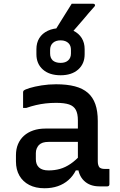

<svg xmlns="http://www.w3.org/2000/svg" viewBox="-20 -993 640 1023"><path d="M303 -843Q343 -843 371.5 -829Q400 -815 415.5 -790Q431 -765 431 -731V-704Q431 -653 396.5 -622.5Q362 -592 303 -592Q243 -592 208.5 -622.5Q174 -653 174 -704V-731Q174 -765 189.5 -790Q205 -815 234.5 -829Q264 -843 303 -843ZM303 -778Q277 -778 262 -764.5Q247 -751 247 -727V-708Q247 -696 250.5 -687Q254 -678 261 -671Q268 -665 278.5 -661.5Q289 -658 303 -658Q329 -658 343.5 -671.5Q358 -685 358 -708V-727Q358 -738 355 -747Q352 -756 345 -763Q338 -770 327.5 -774Q317 -778 303 -778ZM362 -973Q391 -973 407.5 -973Q424 -973 439 -973Q454 -973 477 -973Q483 -973 485.5 -968.5Q488 -964 484 -959Q465 -938 451 -921.5Q437 -905 424.5 -890Q412 -875 395.5 -856.5Q379 -838 355 -810Q353 -808 348.5 -805.5Q344 -803 338 -803Q318 -803 304.5 -803Q291 -803 280 -803Q269 -803 256 -803Q275 -834 292 -861Q309 -888 326 -915.5Q343 -943 362 -973ZM501 -348Q501 -321 501 -294.5Q501 -268 501 -240.5Q501 -213 501 -186Q501 -159 501 -134Q501 -122 503.5 -114Q506 -106 510 -101Q515 -97 521.5 -95Q528 -93 537 -93Q539 -93 541.5 -93Q544 -93 547 -93H563Q563 -72 563 -52Q563 -32 563 -11Q563 -6 560 -3Q557 0 552 0Q547 0 533.5 0Q520 0 510 0Q484 0 463.5 -7.5Q443 -15 427.5 -30Q412 -45 403.5 -66.5Q395 -88 395 -116Q395 -150 395 -185.5Q395 -221 395 -255Q395 -271 395 -287Q395 -303 395 -319Q395 -335 395 -351Q395 -387 384 -407.5Q373 -428 348 -436.5Q323 -445 279 -445Q250 -445 223.5 -442Q197 -439 171.5 -433Q146 -427 120 -418H103Q103 -439 103 -460Q103 -481 103 -501Q103 -505 104 -507Q105 -509 106 -510Q112 -516 138 -524Q164 -532 201.5 -538Q239 -544 279 -544Q337 -544 379 -533Q421 -522 448 -498.5Q475 -475 488 -438Q501 -401 501 -348ZM171 -145Q171 -116 188 -100.5Q205 -85 239 -85Q271 -85 299.5 -93Q328 -101 356 -120Q384 -139 414 -172V-85H384Q369 -55 344.5 -33.5Q320 -12 288 -1Q256 10 217 10Q170 10 136 -7.5Q102 -25 83.5 -57Q65 -89 65 -133V-166Q65 -199 76 -225Q87 -251 107.5 -269.5Q128 -288 157 -298Q186 -308 222 -308Q257 -308 290 -308Q323 -308 354.5 -308Q386 -308 417 -308Q425 -308 429.5 -296Q434 -284 435 -267.5Q436 -251 436 -237Q400 -237 369 -237Q338 -237 306.5 -237Q275 -237 239 -237Q221 -237 208.5 -233Q196 -229 187 -220Q180 -212 175.5 -201.5Q171 -191 171 -177Z"/></svg>

Font: Recursive Medium
Style: Regular
Weight: 500
Version: Version 1.085